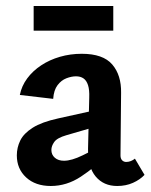

<svg xmlns="http://www.w3.org/2000/svg" viewBox="-20 -611 502 639"><path d="M370 8Q325 8 298.5 -23.5Q272 -55 273 -116L277 -286Q278 -312 273 -327.5Q268 -343 258 -350Q248 -357 233 -357Q218 -357 201 -350.5Q184 -344 171.5 -327.5Q159 -311 157 -282L46 -295Q52 -325 70.5 -350Q89 -375 117 -393.5Q145 -412 179.5 -422Q214 -432 252 -432Q323 -432 353.5 -396.5Q384 -361 383 -302L381 -94Q381 -83 386.5 -77.5Q392 -72 400 -72Q408 -72 415.5 -75Q423 -78 429 -83L461 -29Q446 -13 422.5 -2.5Q399 8 370 8ZM149 8Q98 8 67 -20.5Q36 -49 36 -94Q36 -120 47.5 -143.5Q59 -167 89 -186Q119 -205 174 -217L337 -253L342 -202L201 -161Q170 -152 160.5 -138.5Q151 -125 151 -112Q151 -96 162.5 -86Q174 -76 193 -76Q218 -76 255 -94Q292 -112 338 -136L340 -97Q296 -54 249 -23Q202 8 149 8ZM92 -509V-591H357V-509Z"/></svg>

Font: Ysabeau
Style: Bold
Weight: 700
Designer: Christian Thalmann (Catharsis Fonts)
Version: Version 2.000;gftools[0.9.27.dev2+g8671c4b]